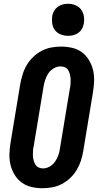

<svg xmlns="http://www.w3.org/2000/svg" viewBox="-20 -990 540 1018"><path d="M206 8Q176 8 147.5 1.5Q119 -5 96 -21.5Q73 -38 58 -62.5Q43 -87 36 -115Q29 -143 30 -173Q31 -203 36 -234L88 -548Q93 -573 101 -598.5Q109 -624 123 -647Q137 -670 157 -689Q177 -708 201 -720.5Q225 -733 251 -738Q277 -743 303 -743Q333 -743 362 -736.5Q391 -730 413.5 -713.5Q436 -697 451 -672.5Q466 -648 473 -620Q480 -592 479 -562Q478 -532 473 -501L421 -187Q417 -162 408.5 -136.5Q400 -111 386 -88Q372 -65 352 -46Q332 -27 308 -14.5Q284 -2 258 3Q232 8 206 8ZM208 -97Q226 -97 243.5 -107Q261 -117 272 -133Q283 -149 289.5 -167.5Q296 -186 298 -204L350 -518Q353 -531 354 -544Q355 -557 354.5 -569.5Q354 -582 351 -594Q348 -606 342.5 -616.5Q337 -627 325.5 -632.5Q314 -638 301 -638Q283 -638 265.5 -628Q248 -618 237 -602Q226 -586 220 -567.5Q214 -549 211 -531L159 -217Q156 -204 155 -191Q154 -178 154.5 -165.5Q155 -153 158 -141Q161 -129 167 -118.5Q173 -108 184 -102.5Q195 -97 208 -97ZM341 -800Q321 -800 302 -807.5Q283 -815 271.5 -830Q260 -845 257 -865Q254 -885 257 -906Q259 -920 267 -933Q275 -946 287 -954.5Q299 -963 313 -966.5Q327 -970 341 -970Q361 -970 379.5 -962.5Q398 -955 409.5 -940Q421 -925 424.5 -905Q428 -885 424 -864Q422 -850 414.5 -837Q407 -824 395 -815.5Q383 -807 369 -803.5Q355 -800 341 -800Z"/></svg>

Font: Iosevka Curly Slab Extrabold
Style: Italic
Weight: 800
Italic angle: -9°
Monospace: yes
Designer: Belleve Invis
Foundry: Belleve Invis
Version: Version 22.1.2; ttfautohint (v1.8.4)